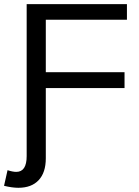

<svg xmlns="http://www.w3.org/2000/svg" viewBox="-48 -708 679 936"><path d="M175.3 -611.8V-356H559.1V-278.8H175.3V63.5Q175.3 133.3 140.4 170.4Q105.5 207.5 41.5 207.5Q11.7 207.5 -28.3 197.8L-11.2 121.6Q13.7 129.9 31.2 129.9Q82 129.9 82 53.2V-688H570.8V-611.8Z"/></svg>

Font: Liberation Sans
Style: Regular
Weight: 400
Designer: Steve Matteson
Foundry: Ascender Corporation
Version: Version 2.00.1